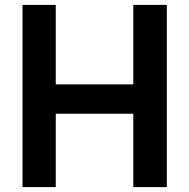

<svg xmlns="http://www.w3.org/2000/svg" viewBox="-20 -765 773 785"><path d="M72 0H208V-300H525V0H662V-745H525V-420H208V-745H72Z"/></svg>

Font: Mluvka
Style: Bold
Weight: 700
Designer: Modified by Jiří Krblich, Original typeface by Gumpita Rahayu
Foundry: Gumpita Rahayu & Jiří Krblich
Version: Version 2.000;Glyphs 3.1.1 (3134)